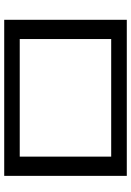

<svg xmlns="http://www.w3.org/2000/svg" viewBox="123 -738 615 901"><g transform="rotate(-90 430.5 -287.5)"><path d="M55.7 0V-575.2H788.1V0ZM146 -73.2H697.8V-502.4H146Z"/></g></svg>

Font: Heebo
Style: Regular
Weight: 400
Designer: Oded Ezer
Foundry: Ezer Type House
Version: Version 3.100